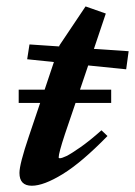

<svg xmlns="http://www.w3.org/2000/svg" viewBox="-20 -576 427 607"><path d="M80.6 11.2Q41.5 11.2 41.5 -29.3Q41.5 -57.1 71.3 -145L106.9 -250.5H39.1V-292.5H121.1L150.4 -379.9L65.9 -388.7L73.2 -435.5L167 -429.2L168 -432.6L250.5 -555.7L314.5 -533.2L276.9 -421.4L386.7 -414.1L378.9 -356.9L258.8 -369.1L232.9 -292.5H331.5V-250.5H218.8L185.1 -151.4Q165.5 -91.8 165.5 -78.6Q165.5 -75.7 168.9 -75.7Q175.3 -75.7 189.7 -82.5Q204.1 -89.4 234.4 -110.6Q264.6 -131.8 300.8 -164.1L319.8 -146Q238.3 -62.5 178.2 -25.6Q118.2 11.2 80.6 11.2Z"/></svg>

Font: Elstob 8pt
Style: Bold Italic
Weight: 700
Italic angle: -20°
Designer: Peter S. Baker
Version: Version 1.015